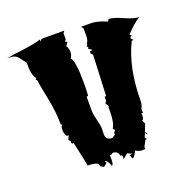

<svg xmlns="http://www.w3.org/2000/svg" viewBox="-134 -861 984 1000"><g transform="rotate(-20 358.0 -361.0)"><path d="M424.8 -9.3 441.4 -11.2 415 -22.5 389.2 0V-15.1Q387.2 -23.4 380.4 -23.4V-14.2Q378.4 -30.8 370.8 -40.5Q363.3 -50.3 344.2 -50.3Q339.8 -43.5 334.2 -43.5Q328.6 -43.5 327.1 -44.4L328.6 -24.9Q328.6 11.7 318.4 11.7Q311 -13.2 298.8 -22.5Q292.5 -22.5 290.5 -21.5L298.8 -12.7L278.8 3.4L260.3 -7.8Q260.3 -22 247.6 -26.4Q231.4 -32.7 200.7 -32.7Q200.7 -38.6 186.8 -102.8Q172.9 -167 171.9 -168.9Q169.9 -167 167.7 -167Q165.5 -167 162.8 -170.2Q160.2 -173.3 160.2 -176Q160.2 -178.7 162.1 -180.7L151.9 -192.4L162.1 -214.8H151.9Q141.1 -227.5 140.4 -250Q139.6 -272.5 149.4 -277.3L142.1 -282.2V-293Q142.1 -350.6 125.5 -432.9Q108.9 -515.1 105 -543H98.6L105 -553.2Q85.9 -575.2 85.9 -625V-644.5Q78.1 -653.8 69.1 -666Q60.1 -678.2 56.2 -682.9Q52.2 -687.5 44.4 -692.9Q32.2 -701.2 -2 -701.2Q16.6 -705.6 88.9 -714.6Q161.1 -723.6 191.4 -734.9V-723.6L200.7 -734.9H327.1L318.4 -723.6V-689L308.6 -678.2Q309.1 -678.7 312.5 -678.7Q320.3 -678.7 320.3 -671.4Q320.3 -669.4 318.4 -667.5L308.6 -655.3Q319.3 -638.7 319.3 -619.6Q319.3 -600.6 308.6 -587.9Q329.6 -563.5 329.6 -448.2Q329.6 -397.5 327.1 -372.1H318.4V-293Q318.4 -275.4 327.4 -239.5Q336.4 -203.6 336.4 -189.9L335.4 -158.2Q335.4 -123.5 371.1 -123.5L389.2 -135.7V-146.5L397.9 -157.2L389.2 -168.9Q406.7 -195.3 406.7 -256.8V-282.2L410.6 -285.2L397.9 -305.2L406.7 -315.9V-339.8H415L424.8 -565.4L415 -576.2V-587.9H424.8Q426.8 -590.3 426.8 -593Q426.8 -595.7 419.2 -598.4Q411.6 -601.1 411.6 -603.3Q411.6 -605.5 415 -610.4L406.7 -620.1L408.2 -619.6Q410.2 -619.6 412.6 -622.6Q415 -625.5 415 -627.4Q415 -629.4 413.1 -630.4Q425.3 -642.6 425.3 -674.3Q425.3 -706.1 424.8 -712.4L415 -723.6H468.3Q506.3 -723.6 556.6 -701.2L564.9 -712.4Q590.3 -712.4 640.1 -689.9Q689.9 -667.5 718.3 -667.5Q679.2 -644.5 639.2 -598.6L648.9 -589.4H647Q643.6 -589.4 640.6 -586.2Q637.7 -583 637.7 -580.1Q637.7 -577.1 639.2 -576.2L649.9 -565.4H639.2Q575.2 -438 575.2 -252.4Q575.2 -233.9 564.9 -214.8V-192.4H556.6L557.6 -178.2Q557.6 -157.2 547.9 -157.2L556.6 -135.7L539.1 -90.3Q540 -92.3 542.2 -92.3Q544.4 -92.3 546.9 -89.1Q549.3 -85.9 549.3 -83.3Q549.3 -80.6 547.9 -79.1L539.1 -90.3L529.8 -67.4L539.1 -56.6H529.8L511.7 -22.5V-11.2Q508.8 -10.3 493.2 -10.3Q477.5 -10.3 459.5 -22.5Q456.1 -13.2 448 -0.5Q439.9 12.2 432.6 12.7Z"/></g></svg>

Font: Butcherman
Style: Regular
Weight: 400
Version: Version 001.003